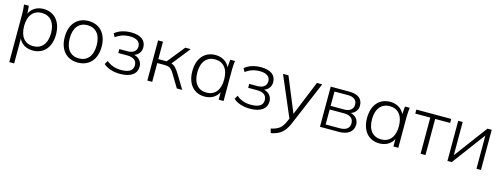

<svg xmlns="http://www.w3.org/2000/svg" viewBox="-18 -1298 6031 2313"><g transform="rotate(15 2998.0 -141.5)"><path d="M87 -389V216H148V-94C178 -30 241 8 322 8C458 8 545 -89 545 -251C545 -412 457 -510 322 -510C240 -510 176 -470 147 -404L139 -501H79C84 -463 87 -425 87 -389ZM314 -44C212 -44 147 -116 147 -251C147 -385 212 -458 314 -458C417 -458 483 -385 483 -251C483 -116 417 -44 314 -44Z M884 8C1024 8 1114 -90 1114 -251C1114 -411 1024 -510 884 -510C743 -510 654 -411 654 -251C654 -90 743 8 884 8ZM884 -44C781 -44 716 -116 716 -251C716 -385 781 -458 884 -458C986 -458 1052 -385 1052 -251C1052 -116 986 -44 884 -44Z M1411 8C1548 8 1618 -49 1618 -137C1618 -199 1578 -244 1518 -258C1568 -275 1601 -317 1601 -371C1601 -459 1537 -510 1416 -510C1336 -510 1266 -490 1212 -445L1236 -402C1288 -442 1345 -460 1413 -460C1499 -460 1542 -425 1542 -368C1542 -312 1499 -279 1430 -279H1327V-230H1439C1516 -230 1559 -198 1559 -138C1559 -76 1515 -41 1410 -41C1337 -41 1277 -63 1229 -105L1204 -60C1248 -17 1326 8 1411 8Z M1751 0H1812V-235H1899C1962 -235 1987 -220 2024 -157L2119 0H2186L2083 -170C2042 -237 2016 -263 1978 -274L2158 -501H2090L1916 -284H1812V-501H1751Z M2467 8C2546 8 2611 -30 2641 -94V0H2702V-389C2702 -425 2706 -463 2710 -501H2651L2643 -404C2614 -470 2548 -510 2467 -510C2332 -510 2245 -412 2245 -251C2245 -89 2332 8 2467 8ZM2475 -44C2373 -44 2307 -116 2307 -251C2307 -385 2373 -458 2475 -458C2577 -458 2642 -385 2642 -251C2642 -116 2577 -44 2475 -44Z M3031 8C3168 8 3238 -49 3238 -137C3238 -199 3198 -244 3138 -258C3188 -275 3221 -317 3221 -371C3221 -459 3157 -510 3036 -510C2956 -510 2886 -490 2832 -445L2856 -402C2908 -442 2965 -460 3033 -460C3119 -460 3162 -425 3162 -368C3162 -312 3119 -279 3050 -279H2947V-230H3059C3136 -230 3179 -198 3179 -138C3179 -76 3135 -41 3030 -41C2957 -41 2897 -63 2849 -105L2824 -60C2868 -17 2946 8 3031 8Z M3336 174 3351 227C3450 208 3515 169 3566 48L3798 -501H3732L3555 -68L3377 -501H3309L3523 0L3503 45C3470 121 3429 153 3336 174Z M3904 0H4142C4253 0 4319 -52 4319 -138C4319 -198 4280 -243 4219 -257C4271 -274 4304 -316 4304 -369C4304 -456 4245 -501 4134 -501H3904ZM4142 -45H3963V-232H4142C4218 -232 4260 -200 4260 -139C4260 -79 4218 -45 4142 -45ZM4133 -277H3963V-456H4133C4203 -456 4244 -424 4244 -367C4244 -311 4203 -277 4133 -277Z M4646 8C4725 8 4790 -30 4820 -94V0H4881V-389C4881 -425 4885 -463 4889 -501H4830L4822 -404C4793 -470 4727 -510 4646 -510C4511 -510 4424 -412 4424 -251C4424 -89 4511 8 4646 8ZM4654 -44C4552 -44 4486 -116 4486 -251C4486 -385 4552 -458 4654 -458C4756 -458 4821 -385 4821 -251C4821 -116 4756 -44 4654 -44Z M5159 0H5220V-451H5407V-501H4972V-451H5159Z M5494 0H5547L5856 -414V0H5912V-501H5859L5550 -87V-501H5494Z"/></g></svg>

Font: Poppy and Pepper Light
Style: Regular
Weight: 300
Designer: Thy Ha
Foundry: Thy Ha
Version: Version 0.001;Glyphs 3.2 (3227)